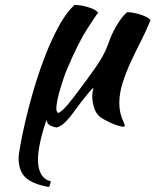

<svg xmlns="http://www.w3.org/2000/svg" viewBox="-20 -494 627 774"><path d="M384 -22Q365 -38 358.5 -62Q352 -86 352 -103Q352 -124 357 -139Q353 -139 339 -122.5Q325 -106 308.5 -84.5Q292 -63 276.5 -41.5Q261 -20 252 -11Q240 3 227.5 11Q215 19 209 20Q198 19 184.5 13Q171 7 167 -10Q150 41 141.5 81Q133 121 133 150Q133 185 145.5 207.5Q158 230 185 237Q184 242 182 248.5Q180 255 178 260Q114 249 84.5 223Q55 197 55 143Q55 130 62.5 88.5Q70 47 83.5 -11Q97 -69 117 -136.5Q137 -204 162 -268.5Q187 -333 216.5 -387.5Q246 -442 280 -474Q289 -474 302 -472.5Q315 -471 329 -467Q343 -463 355.5 -457.5Q368 -452 376 -443Q367 -433 330.5 -376Q294 -319 249 -212Q244 -201 237 -180Q230 -159 223 -136Q216 -113 211.5 -91Q207 -69 207 -56Q207 -48 209.5 -44Q212 -40 214 -38Q229 -44 252 -71Q275 -98 316 -154Q326 -168 339.5 -186Q353 -204 367 -224.5Q381 -245 393.5 -267Q406 -289 414 -311Q418 -323 424.5 -339.5Q431 -356 440.5 -374Q450 -392 462.5 -410.5Q475 -429 492 -445Q505 -445 520 -442Q535 -439 548.5 -434.5Q562 -430 572 -424.5Q582 -419 587 -413Q569 -369 547 -326Q525 -283 506 -241.5Q487 -200 474 -159Q461 -118 461 -79Q461 -58 464.5 -42.5Q468 -27 472 -16.5Q476 -6 479.5 1Q483 8 483 13Q483 14 481 16Q480 17 479 17Q472 17 461 14Q450 11 436.5 5.5Q423 0 409.5 -7Q396 -14 384 -22Z"/></svg>

Font: Kaushan Script
Style: Regular
Weight: 400
Designer: Pablo Impallari
Foundry: Pablo Impallari
Version: Version 1.002